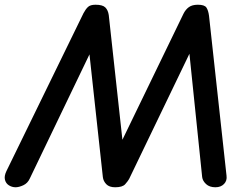

<svg xmlns="http://www.w3.org/2000/svg" viewBox="-38 -792 1034 812"><path d="M28 0Q13 0 0 -8Q-13 -16 -17 -31.5Q-21 -47 -11 -68L315 -736Q324 -753 334 -762.5Q344 -772 366 -772Q396 -772 407.5 -760.5Q419 -749 422 -728L482 -180L471 -183L738 -734Q747 -752 761 -762Q775 -772 799 -772Q827 -772 835 -760Q843 -748 846 -725L920 -49Q923 -28 909.5 -14Q896 0 873 0Q848 0 833.5 -13.5Q819 -27 817 -43L761 -585L771 -581L508 -35Q503 -26 491.5 -13Q480 0 449 0Q424 0 411.5 -13Q399 -26 397 -43L338 -584L349 -580L88 -37Q79 -17 60.5 -8.5Q42 0 28 0Z"/></svg>

Font: Edu SA Beginner SemiBold
Style: Regular
Weight: 600
Version: Version 1.003